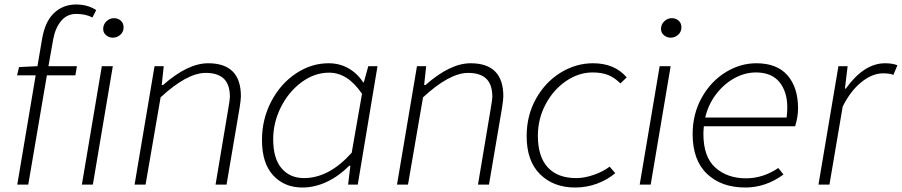

<svg xmlns="http://www.w3.org/2000/svg" viewBox="-20 -823 4021 856"><path d="M139 -487H56L65 -524L147 -528L167 -646Q180 -726 220.5 -764.5Q261 -803 319 -803Q371 -803 409 -778L392 -745Q362 -761 320 -761Q278 -761 252 -729Q226 -697 217 -647L196 -528H323L316 -487H189L106 0H57Z M434 -528H483L394 0H345ZM440 -694Q440 -714 454.5 -728Q469 -742 488 -742Q506 -742 518.5 -731Q531 -720 531 -701Q531 -681 516.5 -668Q502 -655 483 -655Q466 -655 453 -666Q440 -677 440 -694Z M669 -528H710L701 -444H707Q817 -541 908 -541Q1054 -541 1054 -394Q1054 -379 1048 -341L990 0H941L997 -334Q1005 -380 1005 -391Q1005 -446 978 -472Q951 -498 897 -498Q814 -498 696 -389L629 0H580Z M1148 -199Q1148 -292 1189.5 -371Q1231 -450 1299.5 -495.5Q1368 -541 1445 -541Q1494 -541 1533.5 -518.5Q1573 -496 1599 -456H1602L1622 -528H1663L1575 0H1532L1542 -84H1537Q1490 -37 1436.5 -12Q1383 13 1328 13Q1248 13 1198 -41Q1148 -95 1148 -199ZM1548 -142 1594 -405Q1560 -454 1524 -476.5Q1488 -499 1447 -499Q1382 -499 1324.5 -456.5Q1267 -414 1232.5 -345.5Q1198 -277 1198 -202Q1198 -116 1235.5 -72.5Q1273 -29 1335 -29Q1447 -29 1548 -142Z M1839 -528H1880L1871 -444H1877Q1987 -541 2078 -541Q2224 -541 2224 -394Q2224 -379 2218 -341L2160 0H2111L2167 -334Q2175 -380 2175 -391Q2175 -446 2148 -472Q2121 -498 2067 -498Q1984 -498 1866 -389L1799 0H1750Z M2328 -216Q2328 -309 2370 -383.5Q2412 -458 2480 -499.5Q2548 -541 2624 -541Q2720 -541 2774 -478L2746 -451Q2720 -477 2691.5 -488.5Q2663 -500 2622 -500Q2560 -500 2503.5 -461.5Q2447 -423 2412.5 -358Q2378 -293 2378 -218Q2378 -125 2422 -77Q2466 -29 2549 -29Q2586 -29 2627.5 -43.5Q2669 -58 2698 -80L2723 -51Q2689 -22 2642.5 -4.5Q2596 13 2544 13Q2448 13 2388 -46Q2328 -105 2328 -216Z M2921 -528H2970L2881 0H2832ZM2927 -694Q2927 -714 2941.5 -728Q2956 -742 2975 -742Q2993 -742 3005.5 -731Q3018 -720 3018 -701Q3018 -681 3003.5 -668Q2989 -655 2970 -655Q2953 -655 2940 -666Q2927 -677 2927 -694Z M3068 -225Q3068 -315 3108.5 -387.5Q3149 -460 3214.5 -500.5Q3280 -541 3352 -541Q3444 -541 3491 -487Q3538 -433 3538 -340Q3538 -303 3525 -260H3118Q3116 -240 3116 -226Q3116 -123 3169.5 -75.5Q3223 -28 3306 -28Q3382 -28 3450 -74L3473 -45Q3394 13 3303 13Q3196 13 3132 -48Q3068 -109 3068 -225ZM3487 -299Q3490 -322 3490 -344Q3490 -414 3455 -457Q3420 -500 3350 -500Q3301 -500 3254.5 -474.5Q3208 -449 3173 -403.5Q3138 -358 3124 -299Z M3718 -528H3759L3747 -428H3751Q3832 -541 3926 -541Q3959 -541 3981 -532L3963 -489Q3948 -496 3917 -496Q3869 -496 3820.5 -457Q3772 -418 3737 -348L3678 0H3629Z"/></svg>

Font: Nebula Sans Light
Style: Regular
Weight: 300
Italic angle: -9°
Designer: Paul D. Hunt for Adobe (as Source Sans)
Foundry: Nebula Entertainment & Broadcasting LLC
Version: Version 1.010